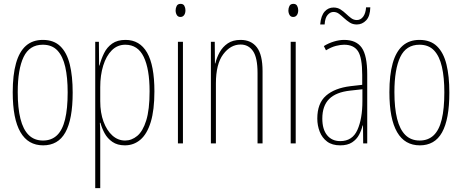

<svg xmlns="http://www.w3.org/2000/svg" viewBox="-20 -744 2397 996"><path d="M357 -264Q357 -194 347.5 -142.5Q338 -91 319 -57Q300 -23 271 -6.5Q242 10 204 10Q165 10 135.5 -7Q106 -24 86 -58.5Q66 -93 56 -144.5Q46 -196 46 -266Q46 -355 63 -415.5Q80 -476 114.5 -506.5Q149 -537 202 -537Q259 -537 293 -504Q327 -471 342 -410Q357 -349 357 -264ZM72 -266Q72 -184 86 -128Q100 -72 129 -43.5Q158 -15 203 -15Q247 -15 275.5 -42Q304 -69 317.5 -124.5Q331 -180 331 -265Q331 -342 318.5 -397Q306 -452 278 -482Q250 -512 202 -512Q133 -512 102.5 -448.5Q72 -385 72 -266Z M631 -537Q705 -537 743 -471Q781 -405 781 -270Q781 -173 762 -111Q743 -49 708.5 -19.5Q674 10 628 10Q589 10 563 -8Q537 -26 522.5 -53Q508 -80 501 -107H498Q499 -98 499.5 -79.5Q500 -61 500 -37V232H474V-527H493L494 -404H496Q505 -438 520 -468.5Q535 -499 562 -518Q589 -537 631 -537ZM630 -512Q589 -512 560 -483Q531 -454 515.5 -404Q500 -354 500 -292V-219Q500 -159 517 -113Q534 -67 563 -41Q592 -15 629 -15Q663 -15 692 -39Q721 -63 738.5 -119Q756 -175 756 -270Q756 -386 725.5 -449Q695 -512 630 -512Z M929 -527V0H903V-527ZM917 -724Q931 -724 936.5 -713.5Q942 -703 942 -691Q942 -675 935 -665.5Q928 -656 916 -656Q903 -656 897 -666.5Q891 -677 891 -690Q891 -702 896.5 -713Q902 -724 917 -724Z M1228 -537Q1283 -537 1312.5 -498.5Q1342 -460 1342 -375V0H1316V-365Q1316 -445 1292.5 -479Q1269 -513 1228 -513Q1176 -513 1138 -462.5Q1100 -412 1100 -311V0H1074V-527H1094L1095 -415H1097Q1104 -445 1119.5 -473Q1135 -501 1161.5 -519Q1188 -537 1228 -537Z M1514 -527V0H1488V-527ZM1502 -724Q1516 -724 1521.5 -713.5Q1527 -703 1527 -691Q1527 -675 1520 -665.5Q1513 -656 1501 -656Q1488 -656 1482 -666.5Q1476 -677 1476 -690Q1476 -702 1481.5 -713Q1487 -724 1502 -724Z M1765 -537Q1828 -537 1856.5 -496.5Q1885 -456 1885 -358V0H1864L1863 -93H1861Q1855 -68 1842.5 -44.5Q1830 -21 1806.5 -5.5Q1783 10 1745 10Q1703 10 1677 -9.5Q1651 -29 1638.5 -61Q1626 -93 1626 -129Q1626 -208 1671 -247.5Q1716 -287 1798 -297L1859 -304V-355Q1859 -445 1837 -478.5Q1815 -512 1765 -512Q1747 -512 1723 -506Q1699 -500 1671 -483L1660 -505Q1684 -520 1712 -528.5Q1740 -537 1765 -537ZM1797 -274Q1723 -266 1687.5 -230.5Q1652 -195 1652 -129Q1652 -73 1677 -42.5Q1702 -12 1745 -12Q1808 -12 1834 -70Q1860 -128 1860 -220V-281ZM1641 -617Q1643 -641 1649 -657.5Q1655 -674 1664.5 -684.5Q1674 -695 1685.5 -700Q1697 -705 1710 -705Q1731 -705 1746.5 -695Q1762 -685 1775 -672.5Q1788 -660 1801.5 -650Q1815 -640 1831 -640Q1851 -640 1864 -657.5Q1877 -675 1879 -706H1901Q1900 -660 1879.5 -638.5Q1859 -617 1831 -617Q1810 -617 1794.5 -627Q1779 -637 1765.5 -649.5Q1752 -662 1739 -672Q1726 -682 1710 -682Q1693 -682 1679.5 -666.5Q1666 -651 1664 -617Z M2311 -264Q2311 -194 2301.5 -142.5Q2292 -91 2273 -57Q2254 -23 2225 -6.5Q2196 10 2158 10Q2119 10 2089.5 -7Q2060 -24 2040 -58.5Q2020 -93 2010 -144.5Q2000 -196 2000 -266Q2000 -355 2017 -415.5Q2034 -476 2068.5 -506.5Q2103 -537 2156 -537Q2213 -537 2247 -504Q2281 -471 2296 -410Q2311 -349 2311 -264ZM2026 -266Q2026 -184 2040 -128Q2054 -72 2083 -43.5Q2112 -15 2157 -15Q2201 -15 2229.5 -42Q2258 -69 2271.5 -124.5Q2285 -180 2285 -265Q2285 -342 2272.5 -397Q2260 -452 2232 -482Q2204 -512 2156 -512Q2087 -512 2056.5 -448.5Q2026 -385 2026 -266Z"/></svg>

Font: Noto Sans Khmer ExtraCondensed Thin
Style: Regular
Weight: 250
Width: 2
Designer: Danh Hong and the Monotype Design Team
Foundry: Monotype Imaging Inc.
Version: Version 2.004